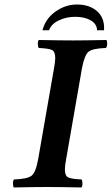

<svg xmlns="http://www.w3.org/2000/svg" viewBox="-20 -823 492 845"><path d="M271 -122.1Q265.6 -93.3 265.6 -77.1Q265.6 -49.3 280 -42.2Q294.4 -35.2 338.9 -33.2Q342.8 -28.3 342.8 -15.1Q342.8 -2 337.9 2Q237.8 0 188 0Q139.2 0 41 2Q37.1 -2.9 37.1 -15.9Q37.1 -28.8 42 -33.2Q99.1 -35.2 118.2 -49.1Q137.2 -63 147.9 -122.1L217.8 -522.9Q222.7 -549.8 223.1 -566.9Q223.1 -595.7 209 -602.8Q194.8 -609.9 150.9 -611.8Q147 -616.7 146.5 -629.4Q146 -642.1 150.9 -647Q251 -645 300.8 -645Q349.6 -645 448.2 -647Q452.1 -643.1 451.7 -629.6Q451.2 -616.2 445.8 -611.8Q388.7 -609.9 370.4 -595.9Q352.1 -582 340.8 -522.9ZM167 -689.9Q180.2 -740.7 224.1 -772Q268.1 -803.2 318.8 -803.2Q372.1 -803.2 405 -775.6Q438 -748 438 -701.2V-689.9H407.2Q406.2 -717.8 379.2 -733.4Q352.1 -749 311 -749Q272 -749 239 -733.4Q206.1 -717.8 195.8 -689.9Z"/></svg>

Font: Linux Libertine O
Style: Semibold Italic
Weight: 600
Italic angle: -11.5°
Designer: Philipp H. Poll
Foundry: Philipp H. Poll
Version: Version 5.1.2